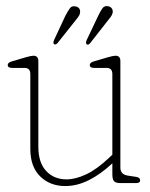

<svg xmlns="http://www.w3.org/2000/svg" viewBox="-20 -616 506 646"><path d="M82 -115V-366.5Q82 -387.5 63 -387.5H20.5Q6 -387.5 6 -397.5Q6 -405.5 20 -409.5L67.5 -423.5Q85 -428.5 92.5 -428.5Q109 -428.5 109 -410.5V-122.5Q109 -68.5 135.5 -40.5Q162 -12.5 203.5 -12.5Q234.5 -12.5 270.8 -29.8Q307 -47 348.5 -86.5L358 -95.5V-366.5Q358 -387.5 339 -387.5H296.5Q282 -387.5 282 -397.5Q282 -405.5 296 -409.5L343.5 -423.5Q361 -428.5 368.5 -428.5Q385 -428.5 385 -410.5V-52Q385 -28.5 411 -25L437.5 -21Q451.5 -19 451.5 -9Q451.5 0 437.5 0H385.5Q370 0 364 -6Q358 -12 358 -30V-66.5Q319 -30 279.2 -10Q239.5 10 199.5 10Q148.5 10 115.2 -22.5Q82 -55 82 -115ZM310.5 -563Q318 -579 324.8 -588.2Q331.5 -597.5 343.5 -595Q351 -594 355.8 -588.2Q360.5 -582.5 359 -572.5Q357 -565 351.8 -558.2Q346.5 -551.5 341 -544.5L283.5 -471Q277 -463 271.5 -467Q267.5 -471 271.5 -481ZM200 -563Q208.5 -579 215 -588Q221.5 -597 233.5 -594.5Q241.5 -593.5 246.2 -587.8Q251 -582 249 -572Q248 -565 242.5 -558Q237 -551 231.5 -544L173.5 -471Q167 -464 162 -467.5Q157.5 -471 162 -481.5Z"/></svg>

Font: Fraunces 144pt SuperSoft Thin
Style: Regular
Weight: 100
Version: Version 1.000;[0bf87f6ff]